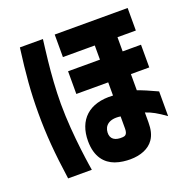

<svg xmlns="http://www.w3.org/2000/svg" viewBox="-139 -857 1075 1081"><g transform="rotate(-20 398.0 -317.0)"><path d="M461 86C524 86 575 65 602 26C621 -1 628 -34 628 -76V-134C665 -122 695 -105 744 -70V-218C695 -241 657 -257 628 -267V-364H738V-500H628V-585H738V-720H301V-585H492V-500H301V-364H492V-285C348 -294 272 -217 272 -92C272 4 317 52 372 72C402 83 437 86 461 86ZM63 -335C63 -207 72 -94 95 67H237C237 67 200 -147 200 -341C200 -426 207 -518 215 -593C218 -626 230 -716 230 -719H92C72 -566 63 -463 63 -335ZM392 -100C394 -139 423 -170 492 -160V-87C492 -53 478 -47 465 -46C417 -42 390 -61 392 -100Z"/></g></svg>

Font: コーポレート・ロゴ ver3 Bold
Style: Regular
Weight: 700
Designer: [KANA_main] LOGOTYPE.JP [Source Han Sans] Ryoko NISHIZUKA 西塚涼子 (kana, bopomofo & ideographs); Paul D. Hunt (Latin, Greek
Version: Version 12.001;FEAKit 1.0